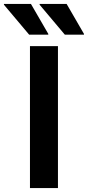

<svg xmlns="http://www.w3.org/2000/svg" viewBox="-67 -954 446 974"><path d="M85 -720H227V0H85ZM81 -778 -47 -930V-934H90L178 -782V-778ZM262 -778 134 -930V-934H271L359 -782V-778Z"/></svg>

Font: Kufam SemiBold
Style: Regular
Weight: 600
Designer: Wael Morcos, Artur Schmal
Foundry: Original Type
Version: Version 1.300; ttfautohint (v1.8.3)